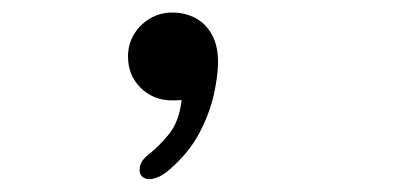

<svg xmlns="http://www.w3.org/2000/svg" viewBox="-20 -133 659 306"><path d="M254.5 -113Q274 -113 290.5 -104.8Q307 -96.5 317.2 -78.8Q327.5 -61 327.5 -33.5Q327.5 -13.5 321 16.8Q314.5 47 298 78.5Q281.5 110 251 136.5Q241.5 145 233 148.8Q224.5 152.5 218 152.5Q211.5 152.5 207 148.8Q202.5 145 202.5 138Q202.5 131 206 124.8Q209.5 118.5 219.5 111Q233 100.5 249.2 80.8Q265.5 61 269.5 26.5Q266.5 26.5 263 26.8Q259.5 27 254.5 27Q224.5 27 204.2 7Q184 -13 184 -43Q184 -62.5 193.5 -78.2Q203 -94 219 -103.5Q235 -113 254.5 -113Z"/></svg>

Font: Sono ExtraLight Monospace Light
Style: Regular
Weight: 300
Version: Version 2.112